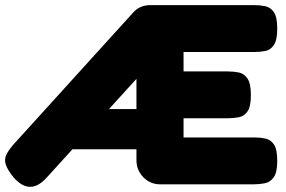

<svg xmlns="http://www.w3.org/2000/svg" viewBox="-29 -712 1117 750"><path d="M595 8Q571 8 550 -4.5Q529 -17 516.5 -38.5Q504 -60 504 -85V-404L155 -20Q132 6 110 14Q88 22 66.5 13.5Q45 5 24 -19Q1 -48 -6 -68Q-13 -88 -5 -106Q3 -124 24 -148L493 -665Q505 -678 521.5 -685Q538 -692 559 -692H963Q985 -692 1006 -688Q1027 -684 1040.5 -665Q1054 -646 1054 -600Q1054 -556 1041 -536.5Q1028 -517 1008 -513Q988 -509 967 -509H688V-433H860Q883 -433 903.5 -429Q924 -425 937.5 -405.5Q951 -386 951 -341Q951 -296 938 -277Q925 -258 904 -254Q883 -250 859 -250H688V-175H968Q989 -175 1009 -170.5Q1029 -166 1041.5 -147Q1054 -128 1054 -83Q1054 -38 1040 -19Q1026 0 1005 4Q984 8 962 8ZM238 -129 380 -286H520V-129Z"/></svg>

Font: Fredoka Light
Style: Bold
Weight: 700
Version: Version 2.001